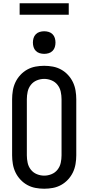

<svg xmlns="http://www.w3.org/2000/svg" viewBox="-20 -1145 540 1173"><path d="M250 8Q223 8 196.5 3Q170 -2 146.5 -15Q123 -28 104.5 -48Q86 -68 74.5 -92Q63 -116 58.5 -143Q54 -170 54 -196V-539Q54 -565 58.5 -592Q63 -619 74.5 -643Q86 -667 104.5 -687Q123 -707 146.5 -720Q170 -733 196.5 -738Q223 -743 250 -743Q277 -743 303.5 -738Q330 -733 353.5 -720Q377 -707 395.5 -687Q414 -667 425.5 -643Q437 -619 441.5 -592Q446 -565 446 -539V-196Q446 -170 441.5 -143Q437 -116 425.5 -92Q414 -68 395.5 -48Q377 -28 353.5 -15Q330 -2 303.5 3Q277 8 250 8ZM250 -72Q273 -72 295 -81Q317 -90 331.5 -108.5Q346 -127 351 -150Q356 -173 356 -196V-539Q356 -562 351 -585Q346 -608 331.5 -626.5Q317 -645 295 -654Q273 -663 250 -663Q227 -663 205 -654Q183 -645 168.5 -626.5Q154 -608 149 -585Q144 -562 144 -539V-196Q144 -173 149 -150Q154 -127 168.5 -108.5Q183 -90 205 -81Q227 -72 250 -72ZM250 -816Q236 -816 222.5 -820Q209 -824 199 -834Q189 -844 185 -857.5Q181 -871 181 -885Q181 -899 185 -912.5Q189 -926 199 -936Q209 -946 222.5 -950Q236 -954 250 -954Q264 -954 277.5 -950Q291 -946 301 -936Q311 -926 315 -912.5Q319 -899 319 -885Q319 -871 315 -857.5Q311 -844 301 -834Q291 -824 277.5 -820Q264 -816 250 -816ZM100 -1055V-1125H400V-1055Z"/></svg>

Font: Iosevka Bendy Medium
Style: Regular
Weight: 500
Monospace: yes
Designer: Belleve Invis
Foundry: Belleve Invis
Version: Version 30.1.2